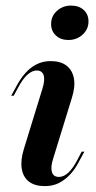

<svg xmlns="http://www.w3.org/2000/svg" viewBox="-20 -643 336 675"><path d="M166.9 -85.5Q157.3 -55.6 162.5 -38.3Q167.7 -21 187.1 -21Q204 -21 220.2 -35.9Q236.3 -50.8 252.4 -81.5L266.9 -109.7H276.6L258.1 -75.8Q245.2 -50 227.4 -30.6Q209.7 -11.3 187.9 0Q166.1 11.3 137.9 11.3Q102.4 11.3 81.9 -4.4Q61.3 -20.2 56.5 -49.6Q51.6 -79 63.7 -118.5L129 -330.6Q138.7 -361.3 133.5 -378.2Q128.2 -395.2 108.9 -395.2Q92.7 -395.2 76.2 -380.2Q59.7 -365.3 43.5 -334.7L28.2 -306.5H19.4L37.9 -340.3Q51.6 -366.1 69 -385.9Q86.3 -405.6 108.5 -416.9Q130.6 -428.2 158.1 -428.2Q193.5 -428.2 214.1 -412.1Q234.7 -396 239.9 -366.9Q245.2 -337.9 232.3 -297.6ZM220.2 -502.4Q193.5 -502.4 176.6 -518.1Q159.7 -533.9 159.7 -558.9Q159.7 -586.3 180.2 -604.8Q200.8 -623.4 229.8 -623.4Q257.3 -623.4 274.2 -608.1Q291.1 -592.7 291.1 -567.7Q291.1 -540.3 270.6 -521.4Q250 -502.4 220.2 -502.4Z"/></svg>

Font: Playfair 144pt
Style: Bold Italic
Weight: 700
Italic angle: -15.6°
Designer: Claus Eggers Sørensen
Foundry: Claus Eggers Sørensen
Version: Version 2.203